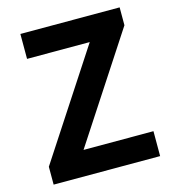

<svg xmlns="http://www.w3.org/2000/svg" viewBox="-110 -832 833 923"><g transform="rotate(-15 306.5 -370.5)"><path d="M43 0H573V-124H225L570 -652V-741H76V-617H388L43 -89Z"/></g></svg>

Font: Noto Sans Mono CJK TC
Style: Bold
Weight: 700
Designer: Ryoko NISHIZUKA 西塚涼子 (kana, bopomofo & ideographs); Paul D. Hunt (Latin, Greek & Cyrillic); Sandoll Communications 산돌커뮤니
Foundry: Adobe
Version: Version 2.004;hotconv 1.0.118;makeotfexe 2.5.65603